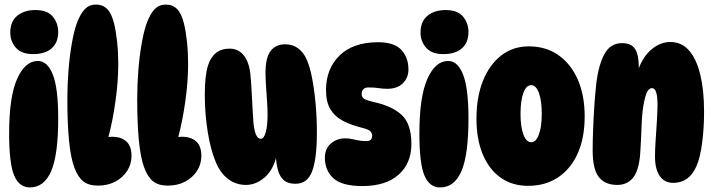

<svg xmlns="http://www.w3.org/2000/svg" viewBox="-20 -811 3124 841"><path d="M135 -767Q188 -767 211.5 -738Q235 -709 235 -671Q235 -625 206.5 -599.5Q178 -574 125 -574Q74 -574 49.5 -602Q25 -630 25 -668Q25 -717 55.5 -742Q86 -767 135 -767ZM146 -544Q188 -544 211.5 -484Q235 -424 235 -293Q235 -132 204 -61Q173 10 111 10Q64 10 42 -42.5Q20 -95 20 -226Q20 -387 55 -465.5Q90 -544 146 -544Z M409 2Q369 2 345.5 -16Q322 -34 306 -76Q290 -118 282.5 -193.5Q275 -269 275 -376Q275 -440 280 -503Q285 -566 294.5 -620Q304 -674 316 -708Q333 -753 352.5 -772Q372 -791 400 -791Q430 -791 449.5 -771.5Q469 -752 480 -707Q488 -674 493 -628Q498 -582 498 -531Q498 -455 486 -369Q474 -283 455 -211Q463 -212 470 -212Q511 -212 533.5 -191.5Q556 -171 556 -128Q556 -92 537 -62.5Q518 -33 485 -15.5Q452 2 409 2Z M715 2Q675 2 651.5 -16Q628 -34 612 -76Q596 -118 588.5 -193.5Q581 -269 581 -376Q581 -440 586 -503Q591 -566 600.5 -620Q610 -674 622 -708Q639 -753 658.5 -772Q678 -791 706 -791Q736 -791 755.5 -771.5Q775 -752 786 -707Q794 -674 799 -628Q804 -582 804 -531Q804 -455 792 -369Q780 -283 761 -211Q769 -212 776 -212Q817 -212 839.5 -191.5Q862 -171 862 -128Q862 -92 843 -62.5Q824 -33 791 -15.5Q758 2 715 2Z M1274 -6Q1241 -6 1223.5 -21.5Q1206 -37 1198.5 -62.5Q1191 -88 1189 -119Q1174 -63 1137 -32Q1100 -1 1057 -1Q1015 -1 981 -25.5Q947 -50 926 -99Q903 -152 890 -232.5Q877 -313 877 -398Q877 -437 880.5 -469.5Q884 -502 891 -524Q915 -598 985 -598Q1025 -598 1048.5 -567.5Q1072 -537 1077 -483Q1080 -453 1082 -414.5Q1084 -376 1086 -339Q1088 -302 1090 -275Q1097 -203 1122 -203Q1136 -203 1144 -231.5Q1152 -260 1152 -310Q1152 -337 1149.5 -371Q1147 -405 1145 -437.5Q1143 -470 1143 -491Q1143 -559 1165.5 -588Q1188 -617 1229 -617Q1262 -617 1285.5 -599.5Q1309 -582 1322 -553Q1336 -524 1346 -474Q1356 -424 1362 -361.5Q1368 -299 1368 -229Q1368 -117 1347.5 -61.5Q1327 -6 1274 -6Z M1636 -626Q1707 -626 1738 -592.5Q1769 -559 1769 -507Q1769 -470 1744.5 -446Q1720 -422 1676 -422Q1658 -422 1639 -425Q1620 -428 1594 -428Q1579 -428 1571.5 -420Q1564 -412 1564 -399Q1564 -386 1574 -379Q1584 -372 1617 -364Q1697 -347 1739.5 -307.5Q1782 -268 1782 -181Q1782 -95 1725.5 -45.5Q1669 4 1568 4Q1477 4 1440 -30.5Q1403 -65 1403 -120Q1403 -160 1429.5 -182.5Q1456 -205 1492 -205Q1512 -205 1535.5 -199Q1559 -193 1585 -193Q1610 -193 1610 -216Q1610 -227 1602.5 -235.5Q1595 -244 1567 -251Q1518 -263 1482.5 -281.5Q1447 -300 1427.5 -332Q1408 -364 1408 -416Q1408 -510 1467.5 -568Q1527 -626 1636 -626Z M1932 -767Q1985 -767 2008.5 -738Q2032 -709 2032 -671Q2032 -625 2003.5 -599.5Q1975 -574 1922 -574Q1871 -574 1846.5 -602Q1822 -630 1822 -668Q1822 -717 1852.5 -742Q1883 -767 1932 -767ZM1943 -544Q1985 -544 2008.5 -484Q2032 -424 2032 -293Q2032 -132 2001 -61Q1970 10 1908 10Q1861 10 1839 -42.5Q1817 -95 1817 -226Q1817 -387 1852 -465.5Q1887 -544 1943 -544Z M2293 3Q2224 3 2173.5 -32.5Q2123 -68 2095 -134Q2067 -200 2067 -291Q2067 -386 2095.5 -457Q2124 -528 2175.5 -568Q2227 -608 2296 -608Q2371 -608 2426 -569.5Q2481 -531 2511 -462Q2541 -393 2541 -301Q2541 -207 2510.5 -139Q2480 -71 2424.5 -34Q2369 3 2293 3ZM2307 -188Q2328 -188 2340.5 -222Q2353 -256 2353 -313Q2353 -370 2340.5 -404Q2328 -438 2307 -438Q2285 -438 2272.5 -404Q2260 -370 2260 -313Q2260 -256 2272.5 -222Q2285 -188 2307 -188Z M2704 -622Q2746 -622 2762 -596Q2778 -570 2778 -519Q2778 -515 2778 -512Q2799 -567 2836.5 -597Q2874 -627 2916 -627Q2966 -627 2998.5 -589.5Q3031 -552 3047.5 -483.5Q3064 -415 3064 -322Q3064 -251 3055.5 -185.5Q3047 -120 3031 -84Q2999 -10 2929 -10Q2890 -10 2869.5 -40.5Q2849 -71 2849 -125Q2849 -157 2852 -199.5Q2855 -242 2857.5 -284Q2860 -326 2860 -353Q2860 -425 2836 -425Q2820 -425 2810.5 -399Q2801 -373 2795 -326Q2792 -302 2790.5 -266Q2789 -230 2787.5 -194.5Q2786 -159 2784 -135Q2778 -63 2752.5 -32Q2727 -1 2684 -1Q2630 -1 2603 -35.5Q2576 -70 2576 -152Q2576 -194 2578 -246Q2580 -298 2583.5 -350.5Q2587 -403 2592 -446Q2602 -528 2628 -575Q2654 -622 2704 -622Z"/></svg>

Font: DynaPuff Condensed
Style: Bold
Weight: 700
Width: 3
Designer: Toshi Omagari, Jennifer Daniel
Foundry: Google Fonts
Version: Version 2.000; ttfautohint (v1.8.4.7-5d5b)